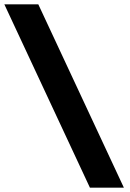

<svg xmlns="http://www.w3.org/2000/svg" viewBox="-35 -732 599 882"><path d="M378 130 -15 -712H141L534 130Z"/></svg>

Font: Overpass Black
Style: Regular
Weight: 900
Designer: Delve Withrington, Dave Bailey, Thomas Jockin
Foundry: Delve Fonts LLC
Version: Version 4.000; ttfautohint (v1.8.3)